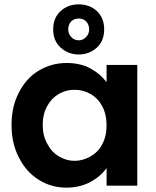

<svg xmlns="http://www.w3.org/2000/svg" viewBox="-20 -852 718 881"><path d="M33 -279C33 -279 33 -279 33 -279C33 -222 44 -172 67 -129C89 -85 119 -51 158 -27C196 -3 238 9 285 9C285 9 285 9 285 9C326 9 363 0 395 -17C426 -34 451 -55 469 -81C469 -81 469 0 469 0C469 0 610 0 610 0C610 0 610 -554 610 -554C610 -554 469 -554 469 -554C469 -554 469 -475 469 -475C469 -475 469 -475 469 -475C450 -500 426 -521 395 -538C364 -555 327 -563 286 -563C286 -563 286 -563 286 -563C239 -563 196 -551 158 -528C119 -505 89 -471 67 -428C44 -385 33 -335 33 -279ZM469 -277C469 -277 469 -277 469 -277C469 -243 462 -214 449 -190C436 -165 418 -147 395 -134C372 -121 348 -114 322 -114C322 -114 322 -114 322 -114C297 -114 273 -121 251 -134C228 -147 210 -167 197 -192C183 -217 176 -246 176 -279C176 -279 176 -279 176 -279C176 -312 183 -341 197 -366C210 -390 228 -408 250 -421C272 -434 296 -440 322 -440C322 -440 322 -440 322 -440C348 -440 372 -434 395 -421C418 -408 436 -389 449 -365C462 -340 469 -311 469 -277ZM458 -717C458 -717 458 -717 458 -717C458 -752 447 -780 425 -801C402 -822 374 -832 341 -832C341 -832 341 -832 341 -832C308 -832 281 -822 258 -801C235 -780 224 -752 224 -717C224 -717 224 -717 224 -717C224 -682 235 -655 258 -634C281 -613 308 -602 341 -602C341 -602 341 -602 341 -602C374 -602 402 -613 425 -634C447 -655 458 -682 458 -717ZM389 -717C389 -717 389 -717 389 -717C389 -703 384 -691 375 -682C366 -672 354 -667 341 -667C341 -667 341 -667 341 -667C328 -667 316 -672 307 -682C298 -691 293 -703 293 -717C293 -717 293 -717 293 -717C293 -732 298 -745 307 -754C316 -763 328 -767 341 -767C341 -767 341 -767 341 -767C354 -767 366 -763 375 -754C384 -745 389 -732 389 -717Z"/></svg>

Font: Girnar Poppins
Style: SemiBold
Weight: 500
Designer: Ninad Kale (Devanagari), Jonny Pinhorn (Latin)
Foundry: Indian Type Foundry
Version: ""